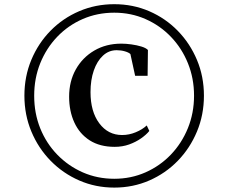

<svg xmlns="http://www.w3.org/2000/svg" viewBox="-20 -932 1062 893"><path d="M93.5 -487Q93.5 -576.5 125.8 -653.8Q158 -731 215.2 -789.2Q272.5 -847.5 348.5 -880Q424.5 -912.5 511.5 -912.5Q598.5 -912.5 674.2 -879.8Q750 -847 807 -788.5Q864 -730 896.2 -653Q928.5 -576 928.5 -487Q928.5 -398 896.2 -320.5Q864 -243 807 -184.2Q750 -125.5 674.2 -92.5Q598.5 -59.5 511.5 -59.5Q424.5 -59.5 348.8 -92.5Q273 -125.5 215.5 -184.2Q158 -243 125.8 -320.5Q93.5 -398 93.5 -487ZM139 -486.5Q139 -405 167.2 -335Q195.5 -265 246.5 -212.5Q297.5 -160 365.2 -130.2Q433 -100.5 511.5 -100.5Q589 -100.5 656.5 -130.2Q724 -160 774.8 -213Q825.5 -266 854 -336.2Q882.5 -406.5 882.5 -487Q882.5 -567.5 854.2 -637.5Q826 -707.5 775.2 -760.5Q724.5 -813.5 657 -843.2Q589.5 -873 511.5 -873Q432.5 -873 364.8 -843.5Q297 -814 246.2 -761Q195.5 -708 167.2 -638Q139 -568 139 -486.5ZM513.5 -249Q444.5 -249 397.2 -279.2Q350 -309.5 325.8 -362.2Q301.5 -415 301.5 -482.5Q301.5 -553.5 332.5 -609Q363.5 -664.5 418.5 -696.8Q473.5 -729 544.5 -729Q566 -729 591.2 -725.5Q616.5 -722 637.8 -715.5Q659 -709 668 -699.5L666.5 -579.5H608.5L586.5 -680.5Q579 -688 561 -693.2Q543 -698.5 522.5 -698.5Q486 -698.5 458.8 -673.2Q431.5 -648 416.2 -604Q401 -560 401 -503.5Q401 -413 441.8 -358.5Q482.5 -304 548 -304Q580.5 -304 611.2 -316.8Q642 -329.5 662.5 -348.5L674.5 -323Q660.5 -305.5 636.2 -288.5Q612 -271.5 580.8 -260.2Q549.5 -249 513.5 -249Z"/></svg>

Font: Merriweather 144pt
Style: Bold
Weight: 700
Version: Version 2.100